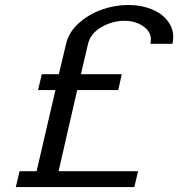

<svg xmlns="http://www.w3.org/2000/svg" viewBox="-20 -756 720 776"><path d="M247.1 -579.1Q257.8 -626 298.8 -662.6Q339.8 -699.2 392.3 -717.5Q444.8 -735.8 498 -735.8Q551.3 -735.8 595.7 -717.5Q640.1 -699.2 663.8 -662.6Q687.5 -626 676.8 -579.1H587.9Q597.2 -620.1 564 -646Q530.8 -671.9 482.9 -671.9Q434.1 -671.9 390.1 -646.5Q346.2 -621.1 335.9 -579.1L307.1 -456.1H472.2L458 -392.1H292L216.8 -64H538.1L522.9 0H43.9L59.1 -64H127.9L204.1 -392.1H133.8L148.9 -456.1H217.8Z"/></svg>

Font: Perun
Style: Italic
Weight: 400
Italic angle: -12°
Foundry: Stefan Peev, Context Ltd
Version: Version 001.000